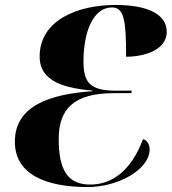

<svg xmlns="http://www.w3.org/2000/svg" viewBox="-20 -744 693 775"><path d="M334 11C459 11 584 -61 584 -141C584 -165 568 -182 557 -182C510 -55 432 1 344 1C253 1 217 -58 217 -183C217 -305 279 -368 440 -368H510L512 -378H447C340 -378 317 -414 317 -497C317 -615 356 -714 432 -714C482 -714 489 -658 489 -515C562 -515 653 -542 653 -615C653 -684 582 -724 445 -724C295 -724 140 -663 140 -516C140 -409 252 -388 354 -378V-376C183 -364 40 -318 40 -172C40 -41 163 11 334 11Z"/></svg>

Font: Noto Serif Display SemiCondensed Black
Style: Italic
Weight: 900
Width: 4
Italic angle: -12°
Designer: Monotype Design Team
Foundry: Monotype Imaging Inc.
Version: Version 2.009